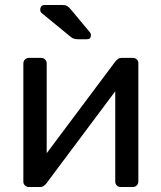

<svg xmlns="http://www.w3.org/2000/svg" viewBox="-20 -753 649 773"><path d="M96 0Q87 0 80.5 -6.5Q74 -13 74 -21V-497Q74 -507 80.5 -513.5Q87 -520 97 -520H145Q155 -520 161.5 -513.5Q168 -507 168 -497V-73L141 -100L444 -505Q449 -511 455 -515.5Q461 -520 470 -520H516Q524 -520 530.5 -514Q537 -508 537 -500V-23Q537 -13 530.5 -6.5Q524 0 514 0H467Q456 0 450 -6.5Q444 -13 444 -23V-422L472 -423L167 -15Q163 -10 157 -5Q151 0 141 0ZM296 -595Q285 -595 278 -597Q271 -599 263 -606L147 -701Q142 -706 142 -713Q142 -733 161 -733H229Q243 -733 250 -729Q257 -725 266 -714L341 -624Q346 -619 346 -611Q346 -595 330 -595Z"/></svg>

Font: Rubik Light
Style: Regular
Weight: 400
Version: Version 2.101